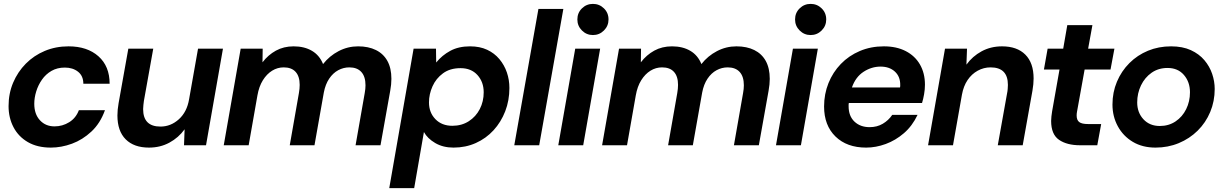

<svg xmlns="http://www.w3.org/2000/svg" viewBox="-20 -746 6283 986"><path d="M241 12Q172 12 123.5 -16Q75 -44 49.5 -92.5Q24 -141 24 -201Q24 -266 47.5 -321.5Q71 -377 112.5 -419Q154 -461 210 -484.5Q266 -508 332 -508Q428 -508 485.5 -457Q543 -406 543 -316H408Q408 -356 381 -377.5Q354 -399 313 -399Q274 -399 244.5 -382Q215 -365 195.5 -337Q176 -309 166 -276.5Q156 -244 156 -213Q156 -160 185 -128.5Q214 -97 260 -97Q301 -97 335.5 -118.5Q370 -140 385 -180H519Q495 -113 449.5 -70.5Q404 -28 349.5 -8Q295 12 241 12Z M745 12Q668 12 625.5 -30.5Q583 -73 583 -153Q583 -182 589 -216L639 -496H767L719 -228Q718 -221 716.5 -207.5Q715 -194 715 -186Q715 -96 804 -96Q857 -96 898.5 -133.5Q940 -171 951 -236L997 -496H1125L1038 0H925L928 -82Q897 -39 850 -13.5Q803 12 745 12Z M1129 0 1216 -496H1329L1328 -426Q1357 -464 1397 -486Q1437 -508 1488 -508Q1543 -508 1582 -485Q1621 -462 1639 -417Q1672 -459 1719 -483.5Q1766 -508 1819 -508Q1872 -508 1910.5 -489Q1949 -470 1969.5 -433Q1990 -396 1990 -341Q1990 -313 1984 -280L1934 0H1806L1853 -268Q1855 -279 1856 -289Q1857 -299 1857 -308Q1857 -353 1835.5 -376.5Q1814 -400 1774 -400Q1744 -400 1717 -385.5Q1690 -371 1670.5 -342Q1651 -313 1643 -271L1595 0H1468L1515 -268Q1517 -279 1518 -290Q1519 -301 1519 -310Q1519 -354 1498 -377Q1477 -400 1437 -400Q1405 -400 1377.5 -383Q1350 -366 1330 -334Q1310 -302 1302 -256L1257 0Z M1979 220 2104 -496H2219L2220 -425Q2250 -462 2292.5 -485Q2335 -508 2394 -508Q2444 -508 2481.5 -490.5Q2519 -473 2544.5 -442.5Q2570 -412 2583 -374Q2596 -336 2596 -294Q2596 -230 2574.5 -174.5Q2553 -119 2514.5 -77Q2476 -35 2423.5 -11.5Q2371 12 2309 12Q2255 12 2215 -11.5Q2175 -35 2157 -68L2107 220ZM2303 -100Q2351 -100 2387.5 -123.5Q2424 -147 2444 -186Q2464 -225 2464 -272Q2464 -325 2432 -360.5Q2400 -396 2345 -396Q2291 -396 2255 -369.5Q2219 -343 2201 -302.5Q2183 -262 2183 -220Q2183 -168 2216 -134Q2249 -100 2303 -100Z M2621 0 2745 -700H2873L2749 0Z M2847 0 2934 -496H3062L2975 0ZM3025 -566Q2992 -566 2968.5 -589.5Q2945 -613 2945 -646Q2945 -680 2968.5 -703Q2992 -726 3025 -726Q3058 -726 3081.5 -703Q3105 -680 3105 -646Q3105 -613 3081.5 -589.5Q3058 -566 3025 -566Z M3072 0 3159 -496H3272L3271 -426Q3300 -464 3340 -486Q3380 -508 3431 -508Q3486 -508 3525 -485Q3564 -462 3582 -417Q3615 -459 3662 -483.5Q3709 -508 3762 -508Q3815 -508 3853.5 -489Q3892 -470 3912.5 -433Q3933 -396 3933 -341Q3933 -313 3927 -280L3877 0H3749L3796 -268Q3798 -279 3799 -289Q3800 -299 3800 -308Q3800 -353 3778.5 -376.5Q3757 -400 3717 -400Q3687 -400 3660 -385.5Q3633 -371 3613.5 -342Q3594 -313 3586 -271L3538 0H3411L3458 -268Q3460 -279 3461 -290Q3462 -301 3462 -310Q3462 -354 3441 -377Q3420 -400 3380 -400Q3348 -400 3320.5 -383Q3293 -366 3273 -334Q3253 -302 3245 -256L3200 0Z M3965 0 4052 -496H4180L4093 0ZM4143 -566Q4110 -566 4086.5 -589.5Q4063 -613 4063 -646Q4063 -680 4086.5 -703Q4110 -726 4143 -726Q4176 -726 4199.5 -703Q4223 -680 4223 -646Q4223 -613 4199.5 -589.5Q4176 -566 4143 -566Z M4428 12Q4329 12 4270.5 -45Q4212 -102 4212 -199Q4212 -263 4234.5 -319Q4257 -375 4298 -417.5Q4339 -460 4395.5 -484Q4452 -508 4519 -508Q4584 -508 4631.5 -483.5Q4679 -459 4704.5 -414.5Q4730 -370 4730 -311Q4730 -287 4725.5 -261.5Q4721 -236 4715 -217H4339Q4338 -213 4338 -209Q4338 -205 4338 -200Q4338 -150 4368 -121.5Q4398 -93 4446 -93Q4484 -93 4513.5 -110.5Q4543 -128 4562 -156H4692Q4665 -99 4622 -62Q4579 -25 4528.5 -6.5Q4478 12 4428 12ZM4355 -297H4602Q4603 -301 4603 -304Q4603 -307 4603 -308Q4604 -352 4576 -378Q4548 -404 4502 -404Q4456 -404 4415 -377.5Q4374 -351 4355 -297Z M4746 0 4833 -496H4946L4943 -414Q4974 -457 5021 -482.5Q5068 -508 5126 -508Q5203 -508 5245.5 -465.5Q5288 -423 5288 -343Q5288 -329 5286.5 -313Q5285 -297 5282 -280L5232 0H5104L5152 -268Q5154 -276 5155 -289.5Q5156 -303 5156 -310Q5156 -400 5067 -400Q5032 -400 5001 -383Q4970 -366 4949 -335Q4928 -304 4920 -260L4874 0Z M5527 0Q5459 0 5418.5 -28Q5378 -56 5378 -125Q5378 -136 5379.5 -148.5Q5381 -161 5383 -174L5421 -389H5341L5360 -496H5440L5461 -617H5590L5568 -496H5703L5683 -389H5550L5511 -173Q5510 -168 5509.5 -163Q5509 -158 5509 -153Q5509 -129 5522.5 -119Q5536 -109 5567 -109H5635L5615 0Z M5914 12Q5847 12 5797.5 -17.5Q5748 -47 5720.5 -97.5Q5693 -148 5693 -209Q5693 -272 5716 -326.5Q5739 -381 5780 -422Q5821 -463 5875.5 -485.5Q5930 -508 5994 -508Q6053 -508 6095.5 -488.5Q6138 -469 6165 -437Q6192 -405 6205 -366.5Q6218 -328 6218 -289Q6218 -226 6195 -171Q6172 -116 6130.5 -75Q6089 -34 6033.5 -11Q5978 12 5914 12ZM5936 -99Q5982 -99 6017 -122.5Q6052 -146 6071.5 -185.5Q6091 -225 6091 -272Q6091 -325 6060 -361Q6029 -397 5976 -397Q5929 -397 5894 -372.5Q5859 -348 5839.5 -307.5Q5820 -267 5820 -220Q5820 -168 5852 -133.5Q5884 -99 5936 -99Z"/></svg>

Font: Rethink Sans
Style: Bold Italic
Weight: 700
Italic angle: -10°
Designer: The Rethink Sans project authors (Hans Thiessen). DM Sans designed by Colophon Foundry.
Foundry: Rethink Communications LLC
Version: Version 1.001